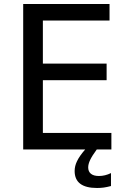

<svg xmlns="http://www.w3.org/2000/svg" viewBox="-20 -749 642 962"><path d="M538.1 -83H194.8V-347.2H514.2V-430.2H194.8V-646H528.8V-729H96.2V0H406.7Q377.4 33.7 365.7 59.1Q354 83 354 107.9Q354 192.9 466.3 192.9Q484.4 192.9 500 190.7Q515.6 188.5 536.1 183.1V118.2Q506.3 132.8 475.6 132.8Q449.2 132.8 435.5 121.6Q421.9 110.4 421.9 89.8Q421.9 73.2 431.6 52.5Q441.4 31.7 464.8 0H538.1Z"/></svg>

Font: Hack Dev
Style: Regular
Weight: 400
Designer: Christopher Simpkins
Foundry: Christopher Simpkins
Version: Version 2.0315